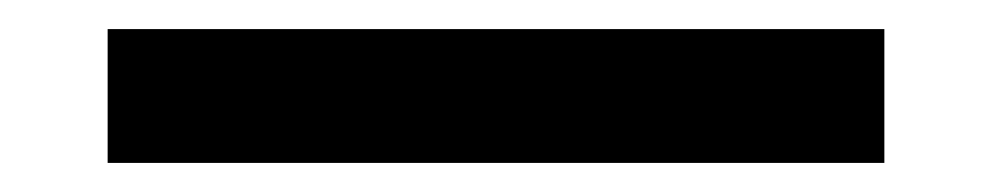

<svg xmlns="http://www.w3.org/2000/svg" viewBox="-20 38 681 132"><path d="M54 58H588V150H54Z"/></svg>

Font: Encode Sans Wide
Style: Medium
Weight: 500
Designer: Pablo Impallari, Andres Torresi
Foundry: Pablo Impallari, Andres Torresi
Version: Version 1.000; ttfautohint (v1.00) -l 8 -r 50 -G 200 -x 14 -